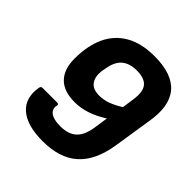

<svg xmlns="http://www.w3.org/2000/svg" viewBox="-185 -794 933 933"><g transform="rotate(45 281.0 -327.5)"><path d="M253 11Q146 11 94.5 -33.5Q43 -78 57 -160Q59 -172 70 -172H170Q183 -172 180 -160Q174 -133 195 -117Q216 -101 263 -101Q317 -101 346.5 -128Q376 -155 385 -214L396 -288Q352 -260 311 -246.5Q270 -233 229 -233Q154 -233 116.5 -271.5Q79 -310 79 -382Q79 -472 108.5 -535Q138 -598 197.5 -632Q257 -666 346 -666Q469 -666 520 -605Q571 -544 550 -424L519 -225Q500 -106 435 -47.5Q370 11 253 11ZM291 -340Q322 -340 351 -351Q380 -362 412 -382L421 -444Q430 -503 409 -529.5Q388 -556 334 -556Q284 -556 255.5 -531Q227 -506 219 -451L215 -431Q211 -388 229.5 -364Q248 -340 291 -340Z"/></g></svg>

Font: Sofia Sans Semi Condensed ExtraBold
Style: Italic
Weight: 800
Italic angle: -9°
Version: Version 4.100